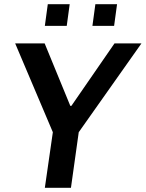

<svg xmlns="http://www.w3.org/2000/svg" viewBox="-20 -892 692 912"><path d="M193 0 231 -264 52 -686H192L314 -389H319L524 -686H652L354 -264L317 0ZM193 -769 207 -872H311L297 -769ZM419 -769 433 -872H536L522 -769Z"/></svg>

Font: Chivo Medium Medium
Style: Italic
Weight: 500
Italic angle: -8.05°
Version: Version 2.002